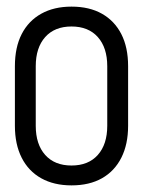

<svg xmlns="http://www.w3.org/2000/svg" viewBox="-20 -605 432 580"><path d="M304 -225V-405H367V-225ZM25 -225V-405H88V-225ZM25 -405Q25 -462 45.5 -502Q66 -542 104.5 -563.5Q143 -585 196 -585V-525Q145 -525 116.5 -493Q88 -461 88 -405ZM367 -405H304Q304 -461 275.5 -493Q247 -525 196 -525V-585Q250 -585 288 -563.5Q326 -542 346.5 -502Q367 -462 367 -405ZM25 -225H88Q88 -169 116.5 -137Q145 -105 196 -105V-45Q143 -45 104.5 -66.5Q66 -88 45.5 -128.5Q25 -169 25 -225ZM367 -225Q367 -169 346.5 -128.5Q326 -88 288 -66.5Q250 -45 196 -45V-105Q247 -105 275.5 -137Q304 -169 304 -225Z"/></svg>

Font: Akshar Light
Style: Regular
Weight: 300
Designer: Tall Chai
Foundry: Tall Chai
Version: Version 1.100